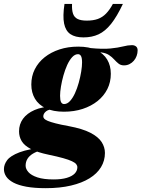

<svg xmlns="http://www.w3.org/2000/svg" viewBox="-111 -697 721 978"><path d="M520.5 -364Q504 -364 492.8 -373Q481.5 -382 470.5 -394.2Q459.5 -406.5 444 -416.8Q428.5 -427 404.5 -430Q380.5 -433 343 -423.5L346.5 -452.5Q411.5 -446 451.2 -450Q491 -454 516 -460.5Q541 -467 561 -467Q573.5 -467 581.8 -460.5Q590 -454 590 -440.5Q590 -426 585 -412.2Q580 -398.5 570.8 -387.8Q561.5 -377 548.8 -370.5Q536 -364 520.5 -364ZM215.5 -167Q231.5 -167 245.5 -182.2Q259.5 -197.5 270.8 -222Q282 -246.5 290 -275.2Q298 -304 302.5 -331.5Q307 -359 307 -378.5Q307 -401.5 301.8 -411.2Q296.5 -421 286.5 -421Q270.5 -421 256.5 -405.8Q242.5 -390.5 231.2 -365.8Q220 -341 212 -312.2Q204 -283.5 199.5 -256.2Q195 -229 195 -209Q195 -186 200.2 -176.5Q205.5 -167 215.5 -167ZM287.5 -459.5Q343 -459.5 379.8 -442Q416.5 -424.5 435 -393.5Q453.5 -362.5 453.5 -321Q453.5 -278.5 435.8 -243.2Q418 -208 385.8 -182.2Q353.5 -156.5 310 -142.2Q266.5 -128 214.5 -128Q159.5 -128 122.5 -145.5Q85.5 -163 67 -194.2Q48.5 -225.5 48.5 -266.5Q48.5 -309 66.2 -344.2Q84 -379.5 116.2 -405.2Q148.5 -431 192 -445.2Q235.5 -459.5 287.5 -459.5ZM122 261.5Q64 261.5 23.2 254Q-17.5 246.5 -42.8 233Q-68 219.5 -79.5 202Q-91 184.5 -91 164.5Q-91 141 -74.5 118.8Q-58 96.5 -11.5 78.8Q35 61 125 52H172L168.5 57Q131 60 103 67.2Q75 74.5 56.5 85.8Q38 97 28.8 112.2Q19.5 127.5 19.5 147Q19.5 163.5 33.8 179.8Q48 196 79.5 206.5Q111 217 162.5 217Q202 217 229 209Q256 201 269.5 187Q283 173 283 155Q283 146.5 277 139Q271 131.5 255 124Q239 116.5 210.5 108.5Q182 100.5 136.5 91Q79 79 46 61.8Q13 44.5 -0.5 22Q-14 -0.5 -14 -28Q-14 -64 6 -91.8Q26 -119.5 64.8 -136.5Q103.5 -153.5 159.5 -155L171.5 -141.5Q138 -141.5 123.8 -130Q109.5 -118.5 109.5 -104Q109.5 -98 114.2 -92.5Q119 -87 132.5 -81.2Q146 -75.5 171.8 -68.8Q197.5 -62 239.5 -54.5Q309 -41.5 349.2 -20.8Q389.5 0 406.5 26.2Q423.5 52.5 423.5 82Q423.5 121.5 403.5 154.5Q383.5 187.5 345 211.2Q306.5 235 250.5 248.2Q194.5 261.5 122 261.5ZM331 -592Q364 -592 387.5 -600.5Q411 -609 429.2 -627.8Q447.5 -646.5 464 -677H515Q484.5 -612.5 454.8 -575.2Q425 -538 391.2 -522.2Q357.5 -506.5 314 -506.5Q272 -506.5 247.5 -523.2Q223 -540 215.5 -577.2Q208 -614.5 217.5 -677H256Q254.5 -646.5 260.8 -627.8Q267 -609 284 -600.5Q301 -592 331 -592Z"/></svg>

Font: Newsreader 24pt ExtraBold
Style: Italic
Weight: 800
Italic angle: -17°
Designer: Hugues Gentile
Foundry: Production Type
Version: Version 1.003